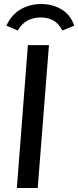

<svg xmlns="http://www.w3.org/2000/svg" viewBox="-20 -937 390 957"><path d="M64 0 119 -712H224L168 0ZM186 -917Q242 -917 287 -890Q332 -863 350 -809L291 -785Q272 -821 245 -835.5Q218 -850 183 -850Q149 -850 120 -836Q91 -822 68 -785L12 -809Q37 -864 83 -890.5Q129 -917 186 -917Z"/></svg>

Font: Muli SemiBold
Style: Italic
Weight: 600
Italic angle: -4.541°
Designer: Vernon Adams
Foundry: Vernon Adams
Version: Version 2.100; ttfautohint (v1.8.1.43-b0c9)